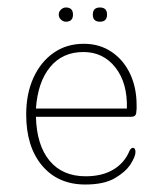

<svg xmlns="http://www.w3.org/2000/svg" viewBox="-20 -484 431 513"><path d="M137 -445Q137 -453 143 -458.5Q149 -464 156 -464Q175 -464 175 -445Q175 -426 156 -426Q149 -426 143 -431.5Q137 -437 137 -445ZM228 -445Q228 -464 247 -464Q266 -464 266 -445Q266 -426 247 -426Q228 -426 228 -445ZM331 -172H76Q78 -96 112.5 -54.5Q147 -13 209 -13Q253 -13 283 -31Q313 -49 326 -81Q330 -89 335 -89Q339 -89 340.5 -85.5Q342 -82 342 -78Q342 -66 329 -45.5Q316 -25 287 -8Q258 9 208 9Q135 9 92.5 -41.5Q50 -92 50 -178Q50 -234 69.5 -276.5Q89 -319 123.5 -343Q158 -367 204 -367Q246 -367 278 -345.5Q310 -324 327.5 -287Q345 -250 345 -203Q345 -196 345 -193Q345 -190 344 -183Q343 -172 331 -172ZM76 -194H319Q321 -262 288.5 -303.5Q256 -345 203 -345Q147 -345 114 -305Q81 -265 76 -194Z"/></svg>

Font: Zain ExtraLight
Style: Regular
Weight: 200
Designer: Zain,Boutros
Foundry: Mobile Telecommunications Company (Zain), 2024
Version: Version 1.51; ttfautohint (v1.8.4)